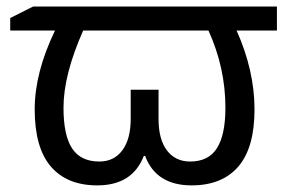

<svg xmlns="http://www.w3.org/2000/svg" viewBox="-20 -556 896 586"><path d="M233.9 -462.9Q173.8 -327.6 173.8 -227.1Q173.8 -142.6 200.2 -102.8Q226.6 -63 283.2 -63Q328.1 -63 353.5 -97.4Q378.9 -131.8 378.9 -192.9V-282.2H463.9V-192.9Q463.9 -130.4 489.7 -96.7Q515.6 -63 560.1 -63Q616.7 -63 642.3 -104Q668 -145 668 -227.1Q668 -349.1 616.2 -462.9ZM276.9 9.8Q184.6 9.8 135.3 -47.6Q85.9 -105 85.9 -222.2Q85.9 -334.5 147.9 -462.9H11.2V-501L81.1 -536.1H825.2V-462.9H702.1Q756.8 -340.3 756.8 -222.2Q756.8 -105 707.3 -47.6Q657.7 9.8 564.9 9.8Q456.5 9.8 422.9 -80.1H418.9Q384.3 9.8 276.9 9.8Z"/></svg>

Font: NotoSans
Style: Regular
Weight: 400
Designer: Monotype Design team
Foundry: Monotype Imaging Inc.
Version: Version 1.04; ttfautohint (v1.4.1)